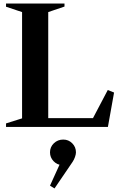

<svg xmlns="http://www.w3.org/2000/svg" viewBox="-20 -720 690 1089"><path d="M14.2 -20 113.2 -51.2 105.2 -39.8V-660.2L113.2 -648.8L14.2 -681.8V-700H345.8V-682.8L245.6 -648.8L253.6 -660.2V-41.6L245.2 -50H515.6L503.4 -42.4L591.2 -209.4L627 -195.2L592 0H14.2ZM263.6 333 332.6 181.2V216.6Q303.8 215.2 283.7 194.1Q263.6 172.9 263.6 144Q263.6 113.8 285.4 92.7Q307.3 71.6 338.8 71.6Q368.8 71.6 389.8 92.8Q410.8 113.9 410.8 144.1Q410.8 155 405.4 170.4Q400 185.8 391.8 198L289.2 348.8Z"/></svg>

Font: Wittgenstein
Style: Regular
Weight: 400
Designer: Jörg Drees
Foundry: Jörg Drees
Version: Version 1.003;Glyphs 3.1.2 (3151)